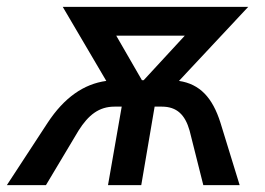

<svg xmlns="http://www.w3.org/2000/svg" viewBox="-58 -540 773 560"><path d="M81 -182 -38 0H76L171 -159C200 -205 231 -229 276 -229H297L257 0H354L393 -229H414C458 -229 482 -205 495 -159L535 0H641L585 -182C562 -255 525 -295 464 -304L666 -520H125L252 -304C186 -295 129 -255 81 -182ZM281 -436H481L361 -306H356Z"/></svg>

Font: Fixel Display Medium
Style: Italic
Weight: 500
Italic angle: -10°
Designer: AlfaBravo + MacPaw
Foundry: Kyrylo Tkachov, Marchela Mozhyna, Serhii Makarenko, Maria Weinstein, Zakhar Kryvoshyya
Version: Version 1.210;Glyphs 3.2 (3217)